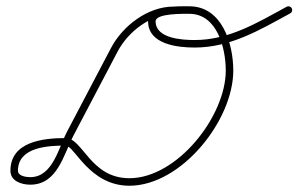

<svg xmlns="http://www.w3.org/2000/svg" viewBox="-20 -581 953 613"><path d="M534 -560C534 -560 534 -560 534 -560C451.5 -560 371.4 -498.1 334.5 -428C287.8 -339 241 -250.1 194.3 -161.2C167 -109.3 148.5 -15.4 76.6 -15.4C64 -15.4 37.3 -18.6 37.3 -35.9C37.3 -111.8 134 -116.2 189.5 -116.2C218.1 -116.2 264.8 12 393 12C558.7 12 724.8 -196.2 724.8 -355.7C724.8 -441.3 689.2 -560.9 584.5 -560.9C550.1 -560.9 452.8 -565.3 452.8 -513C452.8 -439.4 546.5 -429.2 601.6 -429.2C716.1 -429.2 809.8 -485.7 906.6 -538.4C912.4 -541.5 914.6 -548.8 911.4 -554.6C908.2 -560.5 901 -562.6 895.1 -559.4C802.2 -508.8 711.5 -453.2 601.6 -453.2C562.4 -453.2 476.8 -457.6 476.8 -513C476.8 -539 567.7 -536.9 584.5 -536.9C673.8 -536.9 700.8 -426.7 700.8 -355.7C700.8 -209.6 545.4 -12 393 -12C268.3 -12 244.5 -140.2 189.5 -140.2C118.5 -140.2 13.3 -129.2 13.3 -35.9C13.3 -2.5 49.1 8.6 76.6 8.6C164.1 8.6 183 -88.2 215.5 -150C262.3 -238.9 309 -327.9 355.7 -416.8C388.4 -479 460.5 -536 534 -536C540.6 -536 546 -541.4 546 -548C546 -554.6 540.6 -560 534 -560Z"/></svg>

Font: FRB American Cursive Guidelines Light
Style: Italic
Weight: 300
Italic angle: -25°
Version: Version 2.0;Modular Font Editor K font №1